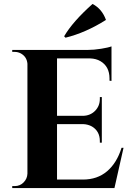

<svg xmlns="http://www.w3.org/2000/svg" viewBox="-20 -953 671 973"><path d="M312 -762 305 -769Q348 -843 449 -933Q497 -908 517 -852Q414 -787 312 -762ZM55 -10Q81 -10 99.5 -28.5Q118 -47 119 -73V-630Q116 -665 86 -682Q71 -690 55 -690H42V-700H425Q456 -700 493 -706Q530 -712 545 -718V-543L535 -544V-555Q535 -616 489 -643Q467 -656 437 -657H269V-366H401Q438 -367 462 -391.5Q486 -416 486 -452V-461H496V-230H486V-238Q486 -288 446 -312Q426 -323 402 -324H269V-43H400Q473 -43 522.5 -85Q572 -127 596 -204H606L560 0H42V-10Z"/></svg>

Font: Cinzel Decorative
Style: Bold
Weight: 700
Version: Version 1.002;PS 001.002;hotconv 1.0.56;makeotf.lib2.0.21325